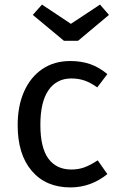

<svg xmlns="http://www.w3.org/2000/svg" viewBox="-20 -805 518 837"><path d="M448 -482 404 -424Q376 -444 349.5 -453.5Q323 -463 291 -463Q227 -463 191.5 -412Q156 -361 156 -261Q156 -161 191 -113.5Q226 -66 291 -66Q322 -66 348 -75.5Q374 -85 406 -106L448 -46Q376 12 287 12Q180 12 118.5 -60Q57 -132 57 -259Q57 -343 85 -406Q113 -469 164.5 -504Q216 -539 287 -539Q334 -539 373 -525.5Q412 -512 448 -482ZM455 -740 320 -627H259L123 -740L163 -785L289 -701L416 -785Z"/></svg>

Font: Fira Sans
Style: Regular
Weight: 400
Designer: bBox Type GmbH & Carrois Corporate GbR & Edenspiekermann AG
Foundry: bBox Type GmbH & Carrois Corporate GbR & Edenspiekermann AG
Version: Version 4.301